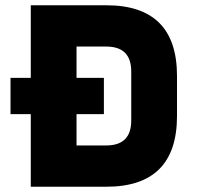

<svg xmlns="http://www.w3.org/2000/svg" viewBox="-20 -710 751 730"><path d="M20 -276V-414H97V-690H384Q653 -690 653 -421V-269Q653 0 384 0H97V-276ZM271 -157H384Q479 -157 479 -252V-438Q479 -533 384 -533H271V-414H375V-276H271Z"/></svg>

Font: Oxanium ExtraBold
Style: Regular
Weight: 800
Designer: Severin Meyer
Version: Version 2.000